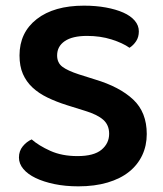

<svg xmlns="http://www.w3.org/2000/svg" viewBox="-20 -643 577 679"><path d="M254 -91Q312 -91 339 -113.5Q366 -136 366 -170Q366 -201 345 -219.5Q324 -238 281 -251L217 -271Q179 -283 148 -298Q117 -313 95 -333.5Q73 -354 61 -381.5Q49 -409 49 -447Q49 -528 110 -575.5Q171 -623 277 -623Q319 -623 354.5 -616.5Q390 -610 416 -598.5Q442 -587 456.5 -570Q471 -553 471 -532Q471 -512 461.5 -497.5Q452 -483 438 -474Q414 -491 374.5 -503.5Q335 -516 288 -516Q236 -516 209 -497.5Q182 -479 182 -447Q182 -421 200.5 -407Q219 -393 259 -380L316 -362Q403 -336 451 -291Q499 -246 499 -169Q499 -128 483 -94Q467 -60 436.5 -35.5Q406 -11 360.5 2.5Q315 16 257 16Q211 16 172.5 8Q134 0 106 -13.5Q78 -27 62.5 -45.5Q47 -64 47 -86Q47 -109 60.5 -125.5Q74 -142 92 -150Q117 -128 158 -109.5Q199 -91 254 -91Z"/></svg>

Font: Baloo Paaji 2 SemiBold
Style: Regular
Weight: 600
Designer: Shuchita Grover, Noopur Datye and Ek Type
Foundry: Ek Type
Version: Version 1.640;hotconv 1.0.111;makeotfexe 2.5.65597; ttfautoh